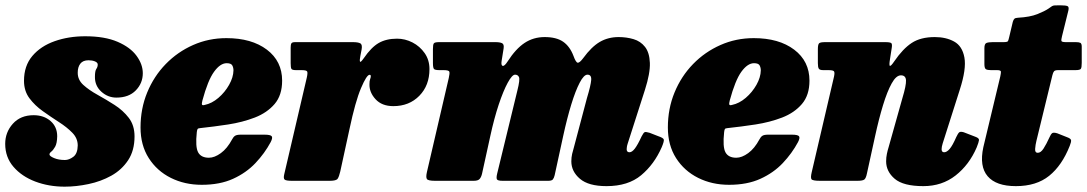

<svg xmlns="http://www.w3.org/2000/svg" viewBox="-62 -678 4077 720"><path d="M229.5 -132.5Q229.5 -159.5 209.2 -180.2Q189 -201 159 -220.2Q129 -239.5 98.8 -261Q68.5 -282.5 48.2 -309.8Q28 -337 28 -375Q28 -431 59.2 -468Q90.5 -505 142.8 -523.5Q195 -542 257.5 -542Q331 -542 379 -521.2Q427 -500.5 450.2 -468.5Q473.5 -436.5 473.5 -403.5Q473.5 -366 447.2 -339Q421 -312 374.5 -312Q342.5 -312 318 -334.2Q293.5 -356.5 294 -390Q294 -412 299.2 -419.5Q304.5 -427 304.5 -436Q304.5 -443.5 294 -447.8Q283.5 -452 270 -452Q249 -452 239.2 -439.2Q229.5 -426.5 229.5 -406Q229 -379 250.5 -359.5Q272 -340 303.8 -322.5Q335.5 -305 367.5 -284.5Q399.5 -264 421 -236Q442.5 -208 442.5 -166.5Q442.5 -113.5 418.5 -77.2Q394.5 -41 355.5 -19.2Q316.5 2.5 270.2 12.2Q224 22 180.5 22Q121 22 70.2 2.8Q19.5 -16.5 -11.5 -52.5Q-42.5 -88.5 -42.5 -138.5Q-42.5 -182 -13.8 -214Q15 -246 64 -246Q102.5 -246 127.5 -224.2Q152.5 -202.5 152.5 -167Q152 -140.5 144.8 -127.8Q137.5 -115 130.5 -109.5Q123.5 -104 123.5 -99Q123.5 -92.5 140.8 -85.2Q158 -78 181.5 -78Q197 -78 213 -90Q229 -102 229.5 -132.5Z M465 -200Q465 -270.5 490 -331.2Q515 -392 559.5 -437.8Q604 -483.5 662.2 -509.2Q720.5 -535 787 -535Q881.5 -535 938.8 -491.8Q996 -448.5 996 -375.5Q996 -321 967.8 -288Q939.5 -255 893.5 -237.2Q847.5 -219.5 793.5 -211.2Q739.5 -203 688 -197.5Q680.5 -197 678.8 -193.8Q677 -190.5 676 -182.5Q670 -127 681 -106.8Q692 -86.5 721.5 -86.5Q742.5 -86.5 766.2 -103.8Q790 -121 808.5 -155.5Q813 -164.5 819.5 -168.8Q826 -173 841 -173H930Q952 -173 956.8 -167.2Q961.5 -161.5 953 -145Q930.5 -103 896 -66.5Q861.5 -30 812 -7.5Q762.5 15 694.5 15Q630.5 15 578.5 -11Q526.5 -37 495.8 -85.2Q465 -133.5 465 -200ZM705.5 -284.5Q732.5 -290 757 -311Q781.5 -332 797.2 -360Q813 -388 813.5 -414Q813.5 -424.5 809 -432.8Q804.5 -441 788 -441Q764 -441 740.8 -409Q717.5 -377 697 -301Q694 -289.5 695.5 -285.8Q697 -282 705.5 -284.5Z M1045 -520H1261.5Q1280.5 -520 1289 -515.5Q1297.5 -511 1294 -492L1289.5 -469Q1286 -451.5 1288 -447Q1290 -442.5 1302 -459.5Q1330 -500.5 1358.2 -516.8Q1386.5 -533 1427 -533Q1457 -533 1484.8 -518.8Q1512.5 -504.5 1530.5 -478.8Q1548.5 -453 1548.5 -419Q1548.5 -357.5 1510.5 -318.8Q1472.5 -280 1413 -280Q1370 -280 1346.2 -306Q1322.5 -332 1323.5 -362.5Q1323.5 -375 1326 -381.2Q1328.5 -387.5 1328.5 -392.5Q1328.5 -397.5 1324 -397.5Q1313 -397.5 1291.8 -347.5Q1270.5 -297.5 1248.5 -193.5L1214 -35Q1209.5 -15.5 1204.2 -7.8Q1199 0 1175 0H1033Q1011.5 0 1005.8 -4.2Q1000 -8.5 1004 -25L1088.5 -387Q1092.5 -405 1089.8 -410Q1087 -415 1069 -415H1048.5Q1033.5 -415 1030.8 -419.8Q1028 -424.5 1028 -441V-499.5Q1028 -511 1030.8 -515.5Q1033.5 -520 1045 -520Z M1584.5 -520H1796Q1812.5 -520 1820.8 -516Q1829 -512 1826.5 -496L1819 -449Q1816.5 -432.5 1823.2 -431Q1830 -429.5 1841.5 -447.5Q1872 -495 1905.2 -517Q1938.5 -539 1980.5 -539Q2024.5 -539 2049.8 -521.5Q2075 -504 2088.5 -468.5Q2097.5 -443.5 2104.5 -442.8Q2111.5 -442 2125 -460Q2156 -502.5 2187.2 -520.8Q2218.5 -539 2258 -539Q2287.5 -539 2313.8 -531.2Q2340 -523.5 2356.8 -502.2Q2373.5 -481 2375 -442.2Q2376.5 -403.5 2356.5 -341L2292 -140Q2289.5 -132.5 2288.8 -127Q2288 -121.5 2288 -118.5Q2288 -107 2298.5 -107Q2308 -107 2318.8 -121Q2329.5 -135 2344 -166.5Q2351 -180 2355.2 -182.2Q2359.5 -184.5 2374 -180L2406 -167.5Q2425.5 -161 2427.2 -154.8Q2429 -148.5 2419.5 -126Q2391.5 -62 2342.5 -21Q2293.5 20 2212.5 20Q2145 20 2112.8 -7.5Q2080.5 -35 2080.5 -73Q2080.5 -87.5 2083.5 -100.8Q2086.5 -114 2090 -125L2139 -310Q2153.5 -358 2155 -378Q2156.5 -398 2141 -398Q2127.5 -398 2111.8 -367.8Q2096 -337.5 2080.2 -286Q2064.5 -234.5 2050.5 -170.5L2018 -21Q2015.5 -10.5 2011.2 -5.2Q2007 0 1994 0H1823Q1804.5 0 1801.5 -5.5Q1798.5 -11 1802.5 -27.5L1878 -338Q1888.5 -379.5 1884.2 -388.8Q1880 -398 1869.5 -398Q1858.5 -398 1842 -367.8Q1825.5 -337.5 1808.2 -285.8Q1791 -234 1777 -169.5L1745.5 -26Q1742.5 -13.5 1736.5 -6.8Q1730.5 0 1714.5 0H1569.5Q1543 0 1538.8 -6.8Q1534.5 -13.5 1539 -33L1621 -386Q1625 -403.5 1623 -409.2Q1621 -415 1601.5 -415H1586.5Q1570.5 -415 1566 -418.8Q1561.5 -422.5 1561.5 -442V-494Q1561.5 -510.5 1564.8 -515.2Q1568 -520 1584.5 -520Z M2442.5 -200Q2442.5 -270.5 2467.5 -331.2Q2492.5 -392 2537 -437.8Q2581.5 -483.5 2639.8 -509.2Q2698 -535 2764.5 -535Q2859 -535 2916.2 -491.8Q2973.5 -448.5 2973.5 -375.5Q2973.5 -321 2945.2 -288Q2917 -255 2871 -237.2Q2825 -219.5 2771 -211.2Q2717 -203 2665.5 -197.5Q2658 -197 2656.2 -193.8Q2654.5 -190.5 2653.5 -182.5Q2647.5 -127 2658.5 -106.8Q2669.5 -86.5 2699 -86.5Q2720 -86.5 2743.8 -103.8Q2767.5 -121 2786 -155.5Q2790.5 -164.5 2797 -168.8Q2803.5 -173 2818.5 -173H2907.5Q2929.5 -173 2934.2 -167.2Q2939 -161.5 2930.5 -145Q2908 -103 2873.5 -66.5Q2839 -30 2789.5 -7.5Q2740 15 2672 15Q2608 15 2556 -11Q2504 -37 2473.2 -85.2Q2442.5 -133.5 2442.5 -200ZM2683 -284.5Q2710 -290 2734.5 -311Q2759 -332 2774.8 -360Q2790.5 -388 2791 -414Q2791 -424.5 2786.5 -432.8Q2782 -441 2765.5 -441Q2741.5 -441 2718.2 -409Q2695 -377 2674.5 -301Q2671.5 -289.5 2673 -285.8Q2674.5 -282 2683 -284.5Z M3032.5 -520H3258Q3277 -520 3280.8 -515.8Q3284.5 -511.5 3281.5 -495L3275.5 -456.5Q3271.5 -432.5 3275.2 -431Q3279 -429.5 3291.5 -448Q3323.5 -495 3357 -517Q3390.5 -539 3443.5 -539Q3485.5 -539 3516 -522.2Q3546.5 -505.5 3554.5 -462.5Q3562.5 -419.5 3537 -341L3473 -140Q3469 -127 3469 -118.5Q3469 -107 3478.5 -107Q3488.5 -107 3499.2 -119.5Q3510 -132 3524 -164Q3530.5 -178 3535.2 -181.8Q3540 -185.5 3552 -182L3596 -165Q3610 -160 3609.2 -152.5Q3608.5 -145 3600.5 -125Q3572.5 -60 3521.5 -20Q3470.5 20 3400.5 20Q3325.5 20 3293.2 -7.5Q3261 -35 3261 -73Q3261 -87.5 3263.8 -100.8Q3266.5 -114 3270 -125L3322 -310Q3336.5 -358 3335.5 -376.8Q3334.5 -395.5 3316.5 -395.5Q3298.5 -395.5 3281.8 -365.2Q3265 -335 3249.2 -283.2Q3233.5 -231.5 3219.5 -167L3189 -27.5Q3185.5 -10 3179.5 -5Q3173.5 0 3153.5 0H3013Q2985.5 0 2981.2 -5.8Q2977 -11.5 2982 -32.5L3065.5 -390.5Q3069 -406.5 3065.2 -410.8Q3061.5 -415 3044.5 -415H3025.5Q3012 -415 3008.5 -420.5Q3005 -426 3005 -441V-493.5Q3005 -511.5 3009.8 -515.8Q3014.5 -520 3032.5 -520Z M3660.5 -520H3701.5Q3716 -520 3718 -524Q3720 -528 3722.5 -539L3736 -596Q3738.5 -604.5 3742.2 -607.8Q3746 -611 3755.5 -611.5Q3800.5 -614 3828 -625Q3855.5 -636 3869.5 -645.5Q3879 -652.5 3883.2 -655Q3887.5 -657.5 3894 -657.8Q3900.5 -658 3915.5 -658Q3934 -658 3940.8 -655.2Q3947.5 -652.5 3944.5 -639L3920.5 -542Q3917 -528.5 3918.5 -524.2Q3920 -520 3935.5 -520H3972.5Q3983.5 -520 3989 -517.5Q3994.5 -515 3994.5 -503V-442Q3994.5 -425 3991.2 -420Q3988 -415 3970.5 -415H3906Q3894.5 -415 3890.8 -410.8Q3887 -406.5 3884.5 -396L3824.5 -149.5Q3821 -135.5 3819.8 -120.2Q3818.5 -105 3829.5 -105Q3841 -105 3851.2 -120.8Q3861.5 -136.5 3874 -164Q3878.5 -174.5 3883.5 -178.5Q3888.5 -182.5 3903 -178L3939.5 -163.5Q3953.5 -158.5 3954.5 -152.2Q3955.5 -146 3949.5 -131Q3920.5 -57.5 3872.5 -18.8Q3824.5 20 3747.5 20Q3673.5 20 3641.8 -17Q3610 -54 3625.5 -126L3689 -391Q3691.5 -402.5 3691.5 -408.8Q3691.5 -415 3677 -415H3654Q3641.5 -415 3635.5 -418.2Q3629.5 -421.5 3629.5 -437.5V-497.5Q3629.5 -514 3637.5 -517Q3645.5 -520 3660.5 -520Z"/></svg>

Font: Besley* Narrow Fatface
Style: Italic
Weight: 900
Width: 4
Italic angle: -13°
Designer: Owen Earl
Foundry: indestructible type*
Version: Version 3.000; ttfautohint (v1.8.3)